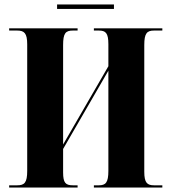

<svg xmlns="http://www.w3.org/2000/svg" viewBox="-20 -841 765 861"><path d="M236 -801H491V-821H236ZM21 0H328V-10H307C274 -10 263 -21 263 -68V-173L466 -524V-75C466 -22 454 -10 423 -10H401V0H708V-10H671C640 -10 627 -21 627 -71V-639C627 -692 639 -704 671 -704H708V-714H401V-704H423C454 -704 466 -693 466 -643V-544L263 -193V-639C263 -692 274 -704 307 -704H328V-714H21V-704H57C89 -704 102 -692 102 -642V-75C102 -22 90 -10 57 -10H21Z"/></svg>

Font: Noto Serif Display Condensed ExtraBold
Style: Regular
Weight: 800
Width: 3
Designer: Monotype Design Team
Foundry: Monotype Imaging Inc.
Version: Version 2.009